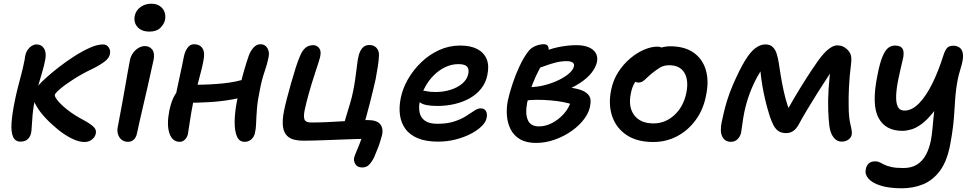

<svg xmlns="http://www.w3.org/2000/svg" viewBox="-20 -752 5252 1033"><path d="M434 12Q404 12 366.5 -6.5Q329 -25 292.5 -54.5Q256 -84 225 -117Q194 -150 177 -180Q166 -197 161.5 -213Q157 -229 160 -246Q163 -257 170 -270.5Q177 -284 190 -296Q203 -311 232.5 -337.5Q262 -364 301 -394Q340 -424 382.5 -451Q425 -478 464.5 -495.5Q504 -513 534 -513Q548 -513 557 -505.5Q566 -498 570 -487.5Q574 -477 572 -466Q570 -441 542.5 -420.5Q515 -400 482 -384Q423 -356 377 -326.5Q331 -297 304 -274Q277 -251 275 -242Q273 -232 291.5 -209.5Q310 -187 344.5 -160Q379 -133 424 -109Q443 -99 460 -88Q477 -77 487.5 -65Q498 -53 496 -37Q494 -23 485.5 -12Q477 -1 464 5.5Q451 12 434 12ZM91 10Q62 10 50.5 -15.5Q39 -41 42 -89Q45 -137 59 -206Q66 -241 75 -277Q84 -313 93.5 -348Q103 -383 109 -414Q111 -422 112.5 -430.5Q114 -439 115 -448Q119 -470 129 -484Q139 -498 151.5 -505.5Q164 -513 176 -513Q204 -513 217.5 -490Q231 -467 223 -429Q218 -401 207 -364Q196 -327 185.5 -290.5Q175 -254 169 -225Q159 -174 155.5 -136Q152 -98 151 -73Q150 -48 147 -35Q144 -21 136 -10.5Q128 0 116.5 5Q105 10 91 10Z M668 11Q648 11 634 -0.5Q620 -12 614.5 -31Q609 -50 614 -71Q628 -145 637.5 -196.5Q647 -248 653.5 -286Q660 -324 666 -357.5Q672 -391 679 -428Q683 -449 695.5 -466.5Q708 -484 725 -494Q742 -504 760 -504Q784 -504 798.5 -486Q813 -468 807 -433Q802 -412 793.5 -372.5Q785 -333 774 -284.5Q763 -236 751.5 -187.5Q740 -139 731 -98.5Q722 -58 717 -35Q713 -14 700.5 -1.5Q688 11 668 11ZM784 -582Q742 -582 720 -606.5Q698 -631 705 -667Q711 -696 736 -714Q761 -732 793 -732Q822 -732 840.5 -719Q859 -706 865.5 -686.5Q872 -667 868 -646Q864 -624 843.5 -603Q823 -582 784 -582Z M947 11Q907 11 891.5 -35Q876 -81 891 -157Q903 -213 922 -243Q941 -273 962 -285Q973 -291 992 -293.5Q1011 -296 1031 -296Q1104 -296 1177.5 -303Q1251 -310 1320 -333L1340 -247Q1287 -227 1227 -216.5Q1167 -206 1105.5 -202.5Q1044 -199 986 -199L920 -214Q932 -273 946 -336Q960 -399 970 -451Q976 -477 989.5 -495.5Q1003 -514 1023 -514Q1056 -514 1070 -491Q1084 -468 1074 -423Q1070 -400 1062 -369.5Q1054 -339 1045.5 -306Q1037 -273 1029.5 -243.5Q1022 -214 1018 -194Q1008 -144 1002 -102Q996 -60 991 -31Q987 -13 975 -1Q963 11 947 11ZM1296 11Q1267 11 1254.5 -18.5Q1242 -48 1242.5 -98Q1243 -148 1255 -209Q1274 -305 1290.5 -363Q1307 -421 1319 -454Q1328 -478 1344 -496Q1360 -514 1382 -514Q1406 -514 1418.5 -493.5Q1431 -473 1425 -444Q1418 -408 1403 -365Q1388 -322 1378 -268Q1366 -212 1362.5 -167Q1359 -122 1358 -90Q1357 -58 1352 -38Q1348 -17 1333 -3Q1318 11 1296 11Z M1929 149Q1903 149 1892.5 132Q1882 115 1885 98Q1888 86 1896 67Q1904 48 1913 26Q1922 4 1929 -17L1952 -5Q1931 -5 1898 -4Q1865 -3 1826 -1.5Q1787 0 1747 1.5Q1707 3 1672 4Q1637 5 1613 5Q1558 5 1532.5 -14.5Q1507 -34 1502.5 -70Q1498 -106 1508 -155Q1513 -181 1523.5 -221.5Q1534 -262 1546.5 -306Q1559 -350 1571.5 -389Q1584 -428 1594 -450Q1605 -478 1622 -493.5Q1639 -509 1666 -509Q1683 -509 1695.5 -495Q1708 -481 1704 -455Q1704 -448 1694 -417Q1684 -386 1669.5 -341.5Q1655 -297 1641.5 -249Q1628 -201 1619 -159Q1612 -124 1618.5 -108.5Q1625 -93 1653 -93Q1698 -93 1741 -95Q1784 -97 1823.5 -99.5Q1863 -102 1897 -104Q1931 -106 1959 -106Q2007 -106 2025 -84.5Q2043 -63 2036 -27Q2032 -11 2025 11Q2018 33 2009 55Q2000 77 1993 94Q1980 120 1965.5 134.5Q1951 149 1929 149ZM1825 -66Q1832 -91 1842 -124.5Q1852 -158 1863 -194Q1874 -230 1880 -262Q1886 -291 1890 -318.5Q1894 -346 1897 -370Q1900 -394 1902.5 -413.5Q1905 -433 1908 -445Q1914 -475 1928.5 -492.5Q1943 -510 1967 -510Q1992 -510 2006 -494Q2020 -478 2019 -454Q2018 -425 2012.5 -392.5Q2007 -360 2001 -326Q1995 -300 1987 -266Q1979 -232 1969.5 -195.5Q1960 -159 1951 -126Q1942 -93 1934 -70Z M2337 10Q2272 10 2228.5 -8Q2185 -26 2161.5 -58Q2138 -90 2132 -132.5Q2126 -175 2136 -224Q2146 -275 2174.5 -325Q2203 -375 2246 -416.5Q2289 -458 2342.5 -482.5Q2396 -507 2456 -507Q2511 -507 2547 -488.5Q2583 -470 2598 -435Q2613 -400 2602 -348Q2594 -307 2569 -275.5Q2544 -244 2507.5 -223.5Q2471 -203 2426.5 -192.5Q2382 -182 2334 -182Q2266 -182 2241.5 -199.5Q2217 -217 2221 -239Q2224 -251 2231.5 -257.5Q2239 -264 2254 -264Q2264 -264 2279.5 -260.5Q2295 -257 2324 -257Q2368 -257 2406 -269.5Q2444 -282 2468.5 -303.5Q2493 -325 2499 -353Q2505 -380 2493 -393.5Q2481 -407 2446 -407Q2410 -407 2376 -391Q2342 -375 2313.5 -346.5Q2285 -318 2265.5 -281Q2246 -244 2238 -203Q2232 -172 2238 -145Q2244 -118 2267 -102Q2290 -86 2333 -86Q2386 -86 2424 -98.5Q2462 -111 2487.5 -127.5Q2513 -144 2532 -156.5Q2551 -169 2566 -169Q2587 -169 2595 -153.5Q2603 -138 2598 -117Q2594 -95 2571 -72.5Q2548 -50 2512 -31.5Q2476 -13 2431 -1.5Q2386 10 2337 10Z M2864 17Q2812 17 2778.5 -2.5Q2745 -22 2728 -55Q2711 -88 2707.5 -128Q2704 -168 2712 -210Q2721 -251 2737.5 -301Q2754 -351 2776 -397.5Q2798 -444 2822 -475Q2836 -494 2859.5 -504Q2883 -514 2906 -514Q2921 -514 2927.5 -504.5Q2934 -495 2931 -477Q2927 -461 2913.5 -437Q2900 -413 2881.5 -379Q2863 -345 2845.5 -300.5Q2828 -256 2816 -198Q2805 -142 2819.5 -107Q2834 -72 2880 -72Q2915 -72 2950 -90Q2985 -108 3013 -139Q3041 -170 3052 -208L3062 -189Q3041 -197 3009 -203Q2977 -209 2941 -212Q2905 -215 2870 -215Q2835 -215 2807 -211L2824 -283Q2869 -283 2911 -294Q2953 -305 2987.5 -322Q3022 -339 3043.5 -358.5Q3065 -378 3068 -396Q3071 -408 3061 -415.5Q3051 -423 3029 -423Q2998 -423 2967.5 -415Q2937 -407 2906.5 -395.5Q2876 -384 2843 -375Q2827 -372 2816.5 -381Q2806 -390 2810 -406Q2813 -423 2832 -437.5Q2851 -452 2871 -460Q2932 -488 2984 -498.5Q3036 -509 3081 -509Q3120 -509 3146.5 -498Q3173 -487 3185 -467Q3197 -447 3192 -419Q3185 -388 3161.5 -359Q3138 -330 3100.5 -305.5Q3063 -281 3017 -263Q2971 -245 2919 -236L2934 -284Q2981 -286 3022.5 -283Q3064 -280 3095.5 -271Q3127 -262 3144 -244Q3161 -226 3157 -196Q3154 -156 3127.5 -118Q3101 -80 3058.5 -49.5Q3016 -19 2965.5 -1Q2915 17 2864 17Z M3494 12Q3408 12 3352 -25Q3296 -62 3274 -125.5Q3252 -189 3268 -268Q3279 -322 3307 -365Q3335 -408 3371.5 -438.5Q3408 -469 3446 -485Q3484 -501 3515 -501Q3528 -501 3538.5 -497Q3549 -493 3555 -485Q3561 -477 3558 -463Q3552 -437 3538 -417Q3524 -397 3489 -384Q3457 -370 3433.5 -351Q3410 -332 3395 -307Q3380 -282 3374 -249Q3359 -176 3392.5 -132Q3426 -88 3496 -88Q3560 -88 3609 -133.5Q3658 -179 3673 -254Q3686 -322 3661.5 -361.5Q3637 -401 3581 -401Q3552 -401 3532 -389Q3512 -377 3487 -357Q3469 -342 3458 -331Q3447 -320 3437.5 -314Q3428 -308 3414 -308Q3398 -308 3388 -320.5Q3378 -333 3384 -360Q3388 -384 3408.5 -409.5Q3429 -435 3458 -456Q3487 -477 3520 -490Q3553 -503 3585 -503Q3663 -503 3711.5 -469Q3760 -435 3777.5 -375.5Q3795 -316 3779 -240Q3765 -164 3723.5 -107Q3682 -50 3623 -19Q3564 12 3494 12Z M3912 11Q3881 11 3866.5 -16Q3852 -43 3863 -96Q3867 -114 3874 -145Q3881 -176 3893 -214.5Q3905 -253 3923 -295Q3959 -378 3988 -425.5Q4017 -473 4044 -493Q4071 -513 4098 -513Q4123 -513 4137.5 -499Q4152 -485 4159 -462Q4166 -439 4170 -413Q4174 -385 4180.5 -345.5Q4187 -306 4196 -264.5Q4205 -223 4217 -186Q4229 -149 4243 -125L4192 -116Q4222 -172 4254.5 -227Q4287 -282 4319 -332Q4351 -382 4380 -423Q4412 -468 4438 -488Q4464 -508 4484 -508Q4501 -508 4514.5 -502Q4528 -496 4536 -488Q4550 -476 4556.5 -459Q4563 -442 4559 -410Q4550 -338 4547.5 -280.5Q4545 -223 4546 -182Q4546 -120 4556 -80.5Q4566 -41 4562 -26Q4559 -11 4544 -0.5Q4529 10 4508 10Q4482 10 4464.5 -13Q4447 -36 4442 -75Q4438 -108 4436 -158.5Q4434 -209 4438 -273Q4442 -337 4452 -410L4487 -419Q4464 -384 4435.5 -341Q4407 -298 4378.5 -252.5Q4350 -207 4323.5 -163Q4297 -119 4276 -80Q4264 -59 4248 -47.5Q4232 -36 4210 -36Q4184 -36 4168 -47Q4152 -58 4141.5 -78.5Q4131 -99 4122 -125Q4118 -138 4110.5 -163.5Q4103 -189 4095.5 -221.5Q4088 -254 4082 -289Q4076 -324 4072.5 -357Q4069 -390 4069 -417L4107 -423Q4078 -382 4054 -338Q4030 -294 4012.5 -246.5Q3995 -199 3984 -146Q3977 -109 3973.5 -80.5Q3970 -52 3967 -37Q3962 -17 3948 -3Q3934 11 3912 11Z M4832 261Q4763 261 4717.5 246.5Q4672 232 4652 208.5Q4632 185 4638 159Q4646 116 4689 116Q4703 116 4713.5 121.5Q4724 127 4738 134Q4752 141 4776 146.5Q4800 152 4840 152Q4884 152 4913.5 133.5Q4943 115 4961 82Q4979 49 4988 5Q4994 -27 4996.5 -55.5Q4999 -84 5002 -114.5Q5005 -145 5009.5 -184Q5014 -223 5024 -275L5061 -245Q5030 -183 4998.5 -144.5Q4967 -106 4938 -84.5Q4909 -63 4882.5 -55.5Q4856 -48 4835 -48Q4744 -48 4706.5 -118Q4669 -188 4700 -343Q4713 -412 4728 -447.5Q4743 -483 4759.5 -495Q4776 -507 4796 -507Q4827 -507 4837 -487.5Q4847 -468 4836 -427Q4823 -373 4813 -324.5Q4803 -276 4801.5 -238Q4800 -200 4810 -178.5Q4820 -157 4846 -157Q4887 -157 4925.5 -197Q4964 -237 4997 -304.5Q5030 -372 5056 -455Q5066 -485 5077 -495.5Q5088 -506 5110 -506Q5128 -506 5142.5 -496Q5157 -486 5160.5 -462.5Q5164 -439 5153 -400Q5137 -349 5130 -309Q5123 -269 5120 -232Q5117 -195 5115 -157.5Q5113 -120 5108 -75.5Q5103 -31 5092 27Q5075 116 5037 167Q4999 218 4946.5 239.5Q4894 261 4832 261Z"/></svg>

Font: Shantell Sans Medium
Style: Italic
Weight: 500
Italic angle: -11°
Designer: Stephen Nixon, Anya Danilova, Shantell Martin
Foundry: Arrow Type
Version: Version 1.011;[c5ecc13dd]